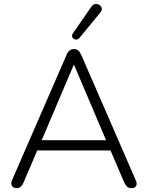

<svg xmlns="http://www.w3.org/2000/svg" viewBox="-20 -964 762 990"><path d="M67 6Q47 6 41 -6.5Q35 -19 43 -37L324 -683Q336 -711 361 -711Q386 -711 398 -683L679 -37Q688 -19 682.5 -6.5Q677 6 658 6Q644 6 635.5 -1.5Q627 -9 621 -22L550 -188H172L101 -22Q89 6 67 6ZM360 -629 195 -241H527L362 -629ZM390 -769Q381 -758 370 -760Q359 -762 353.5 -771Q348 -780 356 -792L450 -928Q462 -946 478.5 -943.5Q495 -941 502.5 -927.5Q510 -914 497 -899Z"/></svg>

Font: Nunito Light
Style: Regular
Weight: 300
Designer: Vernon Adams
Foundry: Vernon Adams
Version: Version 3.601; ttfautohint (v1.8.2.53-6de2)